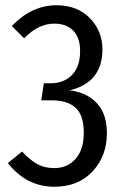

<svg xmlns="http://www.w3.org/2000/svg" viewBox="-20 -699 471 731"><path d="M195 -679Q274 -679 322 -630Q370 -581 370 -511Q370 -385 245 -355Q311 -347 349 -306Q387 -265 387 -192Q387 -105 332.5 -46.5Q278 12 187 12Q81 12 10 -78L64 -122Q95 -89 122.5 -74Q150 -59 186 -59Q237 -59 268 -94.5Q299 -130 299 -193Q299 -260 268 -288.5Q237 -317 177 -317H137L147 -382H173Q223 -382 254 -413.5Q285 -445 285 -505Q285 -555 259 -582Q233 -609 187 -609Q125 -609 72 -553L25 -600Q101 -679 195 -679Z"/></svg>

Font: Fira Sans Condensed
Style: Regular
Weight: 400
Width: 3
Designer: Carrois Corporate & Edenspiekermann AG
Foundry: Carrois Corporate GbR & Edenspiekermann AG
Version: Version 4.202;PS 004.202;hotconv 1.0.88;makeotf.lib2.5.64775